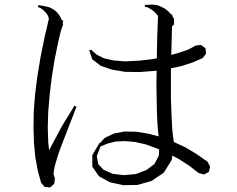

<svg xmlns="http://www.w3.org/2000/svg" viewBox="-20 -816 1040 842"><path d="M153.3 -37.1V-39.1L145.5 -68.4L134.8 -127L128.9 -189.5L127 -255.9L127.9 -326.2L133.8 -401.4L143.6 -479.5L157.2 -562.5L174.8 -649.4L194.3 -733.4L193.4 -738.3L190.4 -746.1L185.5 -754.9L178.7 -762.7L169.9 -771.5L160.2 -779.3L146.5 -785.2L148.4 -793.9L164.1 -791L178.7 -788.1L193.4 -785.2L206.1 -779.3L217.8 -772.5L229.5 -762.7L238.3 -752L246.1 -738.3L252 -726.6L257.8 -725.6L254.9 -715.8L256.8 -709L249 -686.5L248 -685.5L236.3 -636.7L218.8 -550.8L206.1 -470.7L197.3 -394.5L191.4 -323.2L189.5 -255.9L191.4 -193.4L195.3 -157.2L251 -261.7L306.6 -352.5L315.4 -347.7L246.1 -168.9L234.4 -135.7L225.6 -106.4L218.8 -82L215.8 -63.5L214.8 -52.7L220.7 -33.2L217.8 -9.8L200.2 5.9L175.8 3.9L160.2 -14.6L154.3 -37.1ZM487.3 -195.3 452.1 -186.5 420.9 -173.8 404.3 -130.9 411.1 -95.7 434.6 -71.3 474.6 -53.7 523.4 -47.9 575.2 -52.7 622.1 -70.3 657.2 -96.7 676.8 -133.8 677.7 -161.1 620.1 -182.6 572.3 -193.4 527.3 -197.3ZM776.4 -526.4 730.5 -516.6 729.5 -510.7V-444.3V-384.8L731.4 -332L733.4 -286.1L735.4 -248L739.3 -215.8L742.2 -193.4L794.9 -168.9L844.7 -138.7L890.6 -106.4L901.4 -85L895.5 -61.5L874 -50.8L850.6 -57.6L810.5 -88.9L766.6 -117.2L735.4 -133.8L733.4 -115.2L698.2 -58.6L644.5 -22.5L583 -4.9L521.5 -3.9L461.9 -16.6L414.1 -43L384.8 -85V-135.7L417 -190.4L418.9 -188.5L438.5 -210.9L479.5 -230.5L526.4 -239.3L578.1 -238.3L631.8 -229.5L675.8 -217.8L672.9 -242.2L669.9 -282.2L668 -330.1L667 -383.8L666 -444.3L667 -505.9L655.3 -504.9L590.8 -500L528.3 -501L470.7 -510.7L421.9 -527.3L384.8 -555.7L371.1 -595.7L379.9 -597.7L404.3 -576.2L435.5 -560.5L478.5 -550.8L530.3 -546.9L587.9 -549.8L648.4 -556.6L668 -560.5V-585.9L669.9 -667L672.9 -745.1L671.9 -747.1L666 -754.9L658.2 -762.7L650.4 -769.5L640.6 -776.4L628.9 -783.2L615.2 -786.1V-794.9H629.9L645.5 -795.9L659.2 -794.9L673.8 -792L687.5 -786.1L701.2 -779.3L712.9 -770.5L724.6 -759.8L729.5 -752.9H735.4V-746.1L743.2 -733.4V-709L734.4 -700.2L731.4 -585L730.5 -575.2L759.8 -583L805.7 -598.6L837.9 -616.2L861.3 -619.1L880.9 -604.5L883.8 -581.1L869.1 -561.5L827.1 -543Z"/></svg>

Font: Kurinto Seri
Style: Regular
Weight: 400
Designer: Kurinto was developed by Clint Goss from a range of fonts that are compatible with the SIL Open Font License Version 1.1
Foundry: Clinton F. Goss
Version: Version 2.196; July 25, 2020